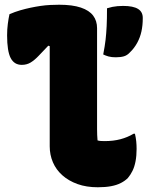

<svg xmlns="http://www.w3.org/2000/svg" viewBox="-20 -780 640 811"><path d="M20 -720Q43 -730 65.5 -736.5Q88 -743 109.5 -747.5Q131 -752 151.5 -755Q172 -758 192 -759Q212 -760 230 -760Q286 -760 321.5 -748Q357 -736 373.5 -714Q390 -692 390 -661Q390 -618 390 -575.5Q390 -533 390 -490.5Q390 -448 390 -405.5Q390 -363 390 -320.5Q390 -278 390 -235Q390 -222 390.5 -210Q391 -198 392 -187Q398 -185 406 -184.5Q414 -184 422 -184Q459 -184 489 -192Q519 -200 544 -215H550Q554 -198 555.5 -182.5Q557 -167 557 -151Q557 -122 552.5 -98.5Q548 -75 539.5 -58Q531 -41 520 -28Q508 -16 490.5 -7Q473 2 449 6.5Q425 11 393 11Q345 11 307.5 -2.5Q270 -16 243.5 -39.5Q217 -63 203.5 -94.5Q190 -126 190 -162Q190 -203 190 -245.5Q190 -288 190 -330.5Q190 -373 190 -416Q190 -459 190 -501.5Q190 -544 190 -585L184 -587Q161 -563 143.5 -544.5Q126 -526 109.5 -516Q93 -506 72 -506Q40 -506 25 -535Q10 -564 10 -631Q10 -656 13 -679Q16 -702 20 -720ZM469 -538Q451 -538 438.5 -541.5Q426 -545 416 -550Q423 -586 426 -612.5Q429 -639 430.5 -669.5Q432 -700 432 -745Q445 -749 455 -751Q465 -753 476.5 -754Q488 -755 500 -755Q543 -755 563.5 -742Q584 -729 583 -702Q583 -673 577.5 -647.5Q572 -622 559.5 -599Q547 -576 528 -558Q517 -546 503 -542Q489 -538 469 -538Z"/></svg>

Font: Recursive Monospace Casual Black
Style: Regular
Weight: 900
Version: Version 1.047